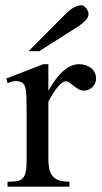

<svg xmlns="http://www.w3.org/2000/svg" viewBox="-20 -701 383 721"><path d="M340.8 -406.2Q340.8 -397.5 337.4 -389.2Q334 -380.9 327.9 -374.8Q321.8 -368.7 313.7 -364.7Q305.7 -360.8 296.4 -360.8Q284.2 -360.8 274.7 -366.2Q265.1 -371.6 257.3 -378.2Q249.5 -384.8 242.2 -390.1Q234.9 -395.5 227.1 -395.5Q214.8 -395.5 197.5 -375.2Q180.2 -355 161.6 -319.3V-104Q161.6 -83 165 -66.9Q168.5 -50.8 177.2 -40Q186 -29.3 201.4 -23.9Q216.8 -18.6 240.7 -18.6V0H8.3V-18.6Q29.3 -18.6 43.2 -20.8Q57.1 -22.9 65.2 -31.2Q73.2 -39.6 76.7 -56.2Q80.1 -72.8 80.1 -101.1V-274.4Q80.1 -309.6 79.3 -330.3Q78.6 -351.1 76.9 -362.8Q75.2 -374.5 72.3 -379.9Q69.3 -385.3 65.4 -389.6Q54.7 -395.5 41.7 -396.5Q28.8 -397.5 8.3 -388.7L3.9 -406.2L142.6 -460H161.6V-359.9Q217.3 -460 277.3 -460Q290.5 -460 302.2 -456.1Q314 -452.1 322.5 -445.1Q331.1 -438 335.9 -428Q340.8 -418 340.8 -406.2ZM312.5 -649.4Q312.5 -635.3 300 -623Q287.6 -610.8 272 -600.6L127.4 -508.8H87.4L226.1 -648.4Q238.8 -661.6 254.6 -671.4Q270.5 -681.2 286.6 -681.2Q290.5 -681.2 294.9 -678.2Q299.3 -675.3 303.2 -670.4Q307.1 -665.5 309.8 -659.9Q312.5 -654.3 312.5 -649.4Z"/></svg>

Font: Doulos SIL Am
Style: Regular
Weight: 400
Designer: Walt Agee, Victor Gaultney, Peter Martin, Debbi Hosken, Becca Hirsbrunner
Foundry: SIL International
Version: Version 5.000